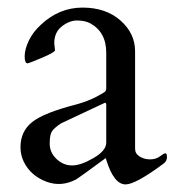

<svg xmlns="http://www.w3.org/2000/svg" viewBox="-20 -473 472 506"><path d="M410 -41Q337 13 311 13Q280 13 260 -52Q259 -57 258 -56Q197 -11 182 -1Q142 21 101.5 5.5Q61 -10 43 -46Q34 -64 34 -85Q34 -127 65 -151.5Q96 -176 182 -198Q211 -206 234 -218Q257 -230 258.5 -233.5Q260 -237 260 -240V-334Q260 -389 217 -412Q203 -419 183 -419Q163 -419 143 -403.5Q123 -388 123 -359L125 -340Q122 -334 90 -320.5Q58 -307 53 -306Q45 -306 45 -324.5Q45 -343 56 -366Q67 -389 88 -408Q136 -453 197.5 -453Q259 -453 297.5 -419Q336 -385 336 -338V-81Q336 -68 348 -60.5Q360 -53 375.5 -53Q391 -53 401.5 -61Q412 -69 416 -69Q420 -69 420 -58.5Q420 -48 410 -41ZM260 -97V-196Q260 -202 257.5 -202Q255 -202 254 -201L141 -148Q123 -136 117 -127Q111 -118 111 -94.5Q111 -71 129 -54Q147 -37 170 -37Q193 -37 226.5 -56.5Q260 -76 260 -97Z"/></svg>

Font: Cardo
Style: Regular
Weight: 400
Designer: David J. Perry
Foundry: David J. Perry
Version: Version 1.0451